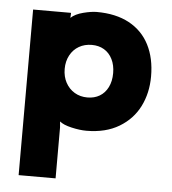

<svg xmlns="http://www.w3.org/2000/svg" viewBox="-51 -530 712 797"><g transform="rotate(5 305.0 -131.5)"><path d="M410 -236Q410 -269 397.5 -294Q385 -319 363 -332Q341 -345 312 -345Q282 -345 258.5 -331.5Q235 -318 221.5 -293Q208 -268 208 -236Q208 -204 221.5 -179Q235 -154 258.5 -140Q282 -126 312 -126Q341 -126 363 -139Q385 -152 397.5 -177Q410 -202 410 -236ZM568 -236Q568 -167 540 -111Q512 -55 456 -21.5Q400 12 320 12Q292 12 257.5 4Q223 -4 208 -17L210 8V220H56V-470H214V-464L213 -449Q231 -466 264.5 -474.5Q298 -483 320 -483Q400 -483 455.5 -453Q511 -423 539.5 -367.5Q568 -312 568 -236Z"/></g></svg>

Font: Kreadon
Style: Regular
Weight: 400
Designer: kohakuno
Foundry: StudioGnu
Version: Version 1.000;Glyphs 3.1.2 (3151)